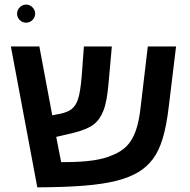

<svg xmlns="http://www.w3.org/2000/svg" viewBox="-20 -804 820 829"><path d="M576.2 -60.1Q538.1 -37.6 482.7 -23.4Q427.2 -9.3 344.2 -2.4Q261.2 4.4 141.1 4.9L26.9 -603.5H149.9L205.6 -306.2L241.2 -313Q272.9 -319.8 290 -333.7Q307.1 -347.7 316.4 -374.5Q321.8 -390.1 325.9 -415.8Q330.1 -441.4 333 -478L342.3 -603.5H462.9L448.2 -439Q444.8 -402.8 439.7 -374.8Q434.6 -346.7 426.8 -327.1Q412.1 -288.1 384.5 -266.6Q356.9 -245.1 295.9 -230L222.7 -212.9L244.1 -104H255.9Q329.1 -104 380.4 -111.3Q431.6 -118.7 464.8 -133.8Q502.4 -148.4 526.9 -173.1Q551.3 -197.8 565.9 -238.5Q580.6 -279.3 587.4 -342.8L618.2 -603.5H740.2L709 -346.2Q699.2 -261.7 682.6 -206.8Q666 -151.9 640.1 -117.4Q614.3 -83 576.2 -60.1ZM53.7 -745.1Q53.7 -760.7 65.4 -772.5Q77.1 -784.2 92.8 -784.2Q108.4 -784.2 120.1 -772.5Q131.8 -760.7 131.8 -745.1Q131.8 -729.5 120.4 -717.8Q108.9 -706.1 92.8 -706.1Q76.2 -706.1 64.9 -717.8Q53.7 -729.5 53.7 -745.1Z"/></svg>

Font: Arimo SemiBold
Style: Regular
Weight: 600
Designer: Steve Matteson
Foundry: Monotype Imaging Inc.
Version: Version 1.33